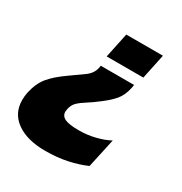

<svg xmlns="http://www.w3.org/2000/svg" viewBox="-189 -591 845 889"><g transform="rotate(30 233.5 -147.0)"><path d="M204 -341 232 -474H428L400 -341ZM175 180Q79 180 22.5 140Q-34 100 -34 29Q-34 19 -33 9Q-32 -1 -30 -11Q-18 -67 10.5 -101.5Q39 -136 92 -173Q133 -202 163 -223.5Q193 -245 200 -278L202 -290H380L377 -272Q368 -230 346 -203.5Q324 -177 285 -148Q254 -124 229 -108.5Q204 -93 188.5 -78Q173 -63 168 -39Q166 -29 166 -24Q166 -1 188.5 9.5Q211 20 263 20Q307 20 349.5 9.5Q392 -1 423 -18L389 138Q346 157 292.5 168.5Q239 180 175 180Z"/></g></svg>

Font: Kanit
Style: Bold Italic
Weight: 700
Italic angle: -12°
Designer: Katatrad Team
Foundry: CadsonDemak
Version: Version 2.000; ttfautohint (v1.8.3)